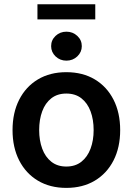

<svg xmlns="http://www.w3.org/2000/svg" viewBox="-20 -895 640 926"><path d="M299.8 11.2Q221.2 11.2 162.8 -23.7Q104.5 -58.6 72.5 -121.3Q40.5 -184.1 40.5 -267.6Q40.5 -351.1 72.5 -414.1Q104.5 -477.1 162.8 -512Q221.2 -546.9 299.8 -546.9Q378.9 -546.9 437.3 -512Q495.6 -477.1 527.6 -414.1Q559.6 -351.1 559.6 -267.6Q559.6 -184.1 527.6 -121.3Q495.6 -58.6 437.3 -23.7Q378.9 11.2 299.8 11.2ZM299.8 -91.8Q343.3 -91.8 372.6 -115Q401.9 -138.2 416.7 -178Q431.6 -217.8 431.6 -267.6Q431.6 -318.4 416.7 -358.2Q401.9 -397.9 372.6 -420.9Q343.3 -443.8 299.8 -443.8Q256.8 -443.8 227.5 -420.9Q198.2 -397.9 183.6 -358.2Q168.9 -318.4 168.9 -267.6Q168.9 -217.8 183.6 -178Q198.2 -138.2 227.5 -115Q256.8 -91.8 299.8 -91.8ZM300.3 -602.5Q269.5 -602.5 248 -623Q226.6 -643.6 226.6 -672.4Q226.6 -701.7 248 -721.9Q269.5 -742.2 300.3 -742.2Q331.1 -742.2 352.8 -721.9Q374.5 -701.7 374.5 -672.4Q374.5 -643.6 352.8 -623Q331.1 -602.5 300.3 -602.5ZM439.5 -874.5V-801.3H160.6V-874.5Z"/></svg>

Font: Inter 18pt SemiBold
Style: Regular
Weight: 600
Designer: Rasmus Andersson
Foundry: rsms
Version: Version 4.001;git-66647c0bb